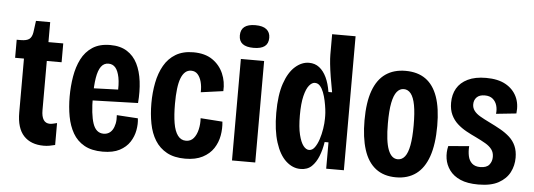

<svg xmlns="http://www.w3.org/2000/svg" viewBox="-48 -846 2766 995"><g transform="rotate(5 1335.0 -348.0)"><path d="M205 9Q138 9 101 -30.5Q64 -70 64 -152V-432H18V-526H39Q70 -526 83.5 -536.5Q97 -547 101 -572L109 -632H183V-528H260V-430H183V-174Q183 -141 194 -124Q205 -107 227 -107Q234 -107 243 -109Q252 -111 264 -114V0Q248 4 234.5 6.5Q221 9 205 9Z M512 13Q454 13 416 -8.5Q378 -30 356.5 -67.5Q335 -105 326 -153.5Q317 -202 317 -257Q317 -310 325.5 -361Q334 -412 354.5 -452.5Q375 -493 411.5 -517Q448 -541 504 -541Q556 -541 591 -519Q626 -497 645.5 -458Q665 -419 671.5 -366.5Q678 -314 673 -254L408 -246V-309L581 -315L563 -287Q567 -343 560 -377.5Q553 -412 539 -428Q525 -444 503 -444Q479 -444 464.5 -424Q450 -404 443.5 -364.5Q437 -325 437 -266Q437 -175 453 -127.5Q469 -80 509 -80Q523 -80 535 -86.5Q547 -93 555 -106Q563 -119 567 -138Q571 -157 569 -182L679 -175Q683 -146 677 -113Q671 -80 652.5 -51.5Q634 -23 600 -5Q566 13 512 13Z M941 12Q884 12 845.5 -9Q807 -30 784 -67Q761 -104 751.5 -153.5Q742 -203 742 -259Q742 -315 752 -366Q762 -417 784.5 -456.5Q807 -496 844.5 -518.5Q882 -541 936 -541Q997 -541 1035.5 -514.5Q1074 -488 1092.5 -445.5Q1111 -403 1108 -354L992 -338Q993 -368 986.5 -392Q980 -416 967 -430.5Q954 -445 933 -445Q915 -445 902 -433.5Q889 -422 880.5 -400Q872 -378 868 -344.5Q864 -311 864 -267Q864 -208 871 -166.5Q878 -125 894.5 -103Q911 -81 937 -81Q962 -81 977 -99Q992 -117 998.5 -145.5Q1005 -174 1003 -204L1117 -196Q1121 -160 1114.5 -123.5Q1108 -87 1088 -56.5Q1068 -26 1031.5 -7Q995 12 941 12Z M1184 0V-528H1305V0ZM1244 -591Q1206 -591 1187 -605.5Q1168 -620 1168 -649Q1168 -679 1187 -694Q1206 -709 1244 -709Q1283 -709 1302 -693.5Q1321 -678 1321 -650Q1321 -620 1302 -605.5Q1283 -591 1244 -591Z M1541 13Q1500 13 1465.5 -18.5Q1431 -50 1411 -113Q1391 -176 1391 -266Q1391 -359 1411.5 -419Q1432 -479 1466 -509Q1500 -539 1538 -539Q1569 -539 1591.5 -521.5Q1614 -504 1629 -472.5Q1644 -441 1651 -397H1670Q1662 -439 1656 -476Q1650 -513 1647 -542.5Q1644 -572 1644 -591V-697H1766V-266V0H1674V-137H1654Q1648 -97 1634.5 -63Q1621 -29 1599 -8Q1577 13 1541 13ZM1577 -89Q1594 -89 1606.5 -106.5Q1619 -124 1627.5 -150Q1636 -176 1640.5 -205Q1645 -234 1645 -257V-272Q1645 -286 1642.5 -306.5Q1640 -327 1635 -350.5Q1630 -374 1622.5 -393.5Q1615 -413 1604 -425.5Q1593 -438 1577 -438Q1562 -438 1547.5 -420.5Q1533 -403 1523.5 -364.5Q1514 -326 1514 -264Q1514 -202 1523.5 -163.5Q1533 -125 1547 -107Q1561 -89 1577 -89Z M2038 13Q1974 13 1932 -19.5Q1890 -52 1870 -115Q1850 -178 1850 -267Q1850 -361 1872 -421.5Q1894 -482 1936.5 -511.5Q1979 -541 2040 -541Q2103 -541 2144.5 -511.5Q2186 -482 2207 -422.5Q2228 -363 2228 -271Q2228 -175 2206 -112Q2184 -49 2141.5 -18Q2099 13 2038 13ZM2039 -81Q2061 -81 2076 -100Q2091 -119 2098.5 -159.5Q2106 -200 2106 -263Q2106 -328 2098.5 -368Q2091 -408 2076 -427Q2061 -446 2039 -446Q2018 -446 2003 -427.5Q1988 -409 1980 -369Q1972 -329 1972 -262Q1972 -169 1989 -125Q2006 -81 2039 -81Z M2466 13Q2409 13 2372.5 -3Q2336 -19 2316 -46.5Q2296 -74 2291 -106.5Q2286 -139 2294 -172L2402 -181Q2400 -153 2405 -129.5Q2410 -106 2425.5 -92Q2441 -78 2468 -78Q2501 -78 2515 -95Q2529 -112 2529 -136Q2529 -159 2517 -175Q2505 -191 2483.5 -203.5Q2462 -216 2433 -230Q2407 -242 2381.5 -256Q2356 -270 2335 -289Q2314 -308 2301.5 -334.5Q2289 -361 2289 -397Q2289 -440 2307.5 -472Q2326 -504 2364 -522.5Q2402 -541 2459 -541Q2521 -541 2560.5 -519Q2600 -497 2618.5 -459Q2637 -421 2631 -371L2526 -360Q2529 -383 2523 -403.5Q2517 -424 2501.5 -437Q2486 -450 2460 -450Q2432 -450 2418 -435.5Q2404 -421 2404 -399Q2404 -380 2415 -365.5Q2426 -351 2446.5 -339Q2467 -327 2496 -313Q2527 -298 2554.5 -282.5Q2582 -267 2603 -248Q2624 -229 2635.5 -203Q2647 -177 2647 -142Q2647 -101 2629 -66Q2611 -31 2571.5 -9Q2532 13 2466 13Z"/></g></svg>

Font: Bricolage Grotesque 24pt Condensed SemiBold
Style: Regular
Weight: 600
Width: 3
Designer: Mathieu Triay
Foundry: Atelier Triay
Version: Version 1.001;gftools[0.9.33.dev8+g029e19f]